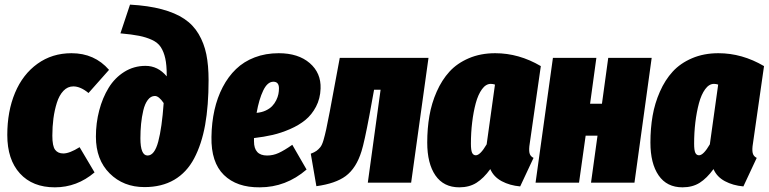

<svg xmlns="http://www.w3.org/2000/svg" viewBox="-20 -782 3291 822"><path d="M286.1 -554.2Q384.8 -554.2 446.8 -482.9L358.9 -383.8Q324.7 -412.1 293.9 -412.1Q269.5 -412.1 251.5 -393.1Q233.4 -374 223.4 -342Q213.4 -310.1 208.7 -274.7Q204.1 -239.3 204.1 -201.2Q204.1 -156.2 216.1 -140.6Q228 -125 251 -125Q277.8 -125 320.8 -151.9L384.8 -43.9Q309.6 20 214.8 20Q119.6 20 65.4 -39.3Q11.2 -98.6 11.2 -204.1Q11.2 -305.7 44.4 -384.8Q77.6 -463.9 140.4 -509Q203.1 -554.2 286.1 -554.2Z M598.6 19Q508.3 19 449.5 -39.6Q390.6 -98.1 390.6 -196.8Q390.6 -255.4 404.8 -309.3Q418.9 -363.3 445.1 -406Q471.2 -448.7 512.2 -474.4Q553.2 -500 603 -500Q656.2 -500 693.8 -455.1V-460.9Q693.8 -503.9 687.5 -532.2Q681.2 -560.5 668.5 -580.1Q655.8 -599.6 630.9 -611.1Q606 -622.6 575.4 -628.7Q544.9 -634.8 495.6 -639.2L536.6 -762.2Q615.2 -757.8 672.6 -742.4Q730 -727.1 768.6 -701.4Q807.1 -675.8 830.3 -636.5Q853.5 -597.2 863.3 -549.8Q873 -502.4 873 -439Q873 -329.6 858.2 -247.1Q843.3 -164.6 811.3 -104Q779.3 -43.5 725.8 -12.2Q672.4 19 598.6 19ZM611.8 -116.2Q641.6 -116.2 657.5 -175.8Q673.3 -235.4 680.7 -340.8Q660.2 -371.1 643.1 -371.1Q625.5 -371.1 612.8 -354.2Q600.1 -337.4 593.5 -309.3Q586.9 -281.2 584 -251.7Q581.1 -222.2 581.1 -189.9Q581.1 -116.2 611.8 -116.2Z M1173.3 -554.2Q1256.8 -554.2 1305.9 -512Q1355 -469.7 1352.5 -402.8Q1351.1 -359.9 1333 -325.4Q1314.9 -291 1287.6 -268.6Q1260.3 -246.1 1222.2 -229.5Q1184.1 -212.9 1147 -204.3Q1109.9 -195.8 1067.4 -190.9V-176.8Q1067.4 -116.2 1123.5 -116.2Q1149.4 -116.2 1173.3 -127.2Q1197.3 -138.2 1231.4 -162.1L1292.5 -56.2Q1204.1 20 1092.3 20Q993.7 21 938.5 -33Q883.3 -86.9 885.3 -195.8Q886.2 -257.3 898.2 -310.8Q910.2 -364.3 933.6 -409.2Q957 -454.1 990.5 -486.3Q1023.9 -518.6 1070.6 -536.4Q1117.2 -554.2 1173.3 -554.2ZM1078.6 -298.8Q1100.6 -300.8 1117.7 -308.8Q1134.8 -316.9 1145.3 -327.9Q1155.8 -338.9 1162.6 -352.8Q1169.4 -366.7 1171.9 -379.2Q1174.3 -391.6 1174.3 -403.8Q1174.3 -432.1 1150.4 -432.1Q1125 -432.1 1106.9 -394.5Q1088.9 -356.9 1078.6 -298.8Z M1814.5 -534.2 1740.2 0H1554.7L1609.4 -397.9H1581.5L1561.5 -288.1Q1539.6 -171.9 1527.8 -134.8Q1505.4 -62 1460 -28.3Q1416.5 3.9 1334.5 15.1L1310.5 -124Q1326.2 -129.9 1334.7 -136Q1343.3 -142.1 1351.1 -151.6Q1358.9 -161.1 1365 -182.1Q1371.1 -203.1 1376.7 -228.8Q1382.3 -254.4 1391.6 -303.2L1434.6 -534.2Z M2100.1 -554.2Q2201.7 -554.2 2295.4 -499L2248 -168Q2243.7 -142.1 2246.8 -127.4Q2250 -112.8 2264.2 -106L2207 16.1Q2162.6 12.2 2127.9 -6.3Q2093.3 -24.9 2079.1 -58.1Q2050.8 -19 2020 0.5Q1989.3 20 1946.3 20Q1879.4 20 1844.2 -31Q1809.1 -82 1809.1 -171.9Q1809.1 -231.9 1818.4 -285.9Q1827.6 -339.8 1849.6 -389.6Q1871.6 -439.5 1904.3 -475.3Q1937 -511.2 1987.3 -532.7Q2037.6 -554.2 2100.1 -554.2ZM2081.1 -422.9Q2060.1 -422.9 2043.5 -400.1Q2026.9 -377.4 2016.8 -340.1Q2006.8 -302.7 2001.5 -258.3Q1996.1 -213.9 1996.1 -167Q1996.1 -138.7 2001.2 -127.9Q2006.3 -117.2 2017.1 -117.2Q2036.1 -117.2 2063.5 -164.1L2099.1 -419.9Q2090.3 -422.9 2081.1 -422.9Z M2510.3 0 2538.1 -201.2H2487.3L2459 0H2272.9L2347.2 -534.2H2533.2L2506.3 -337.9H2557.1L2584 -534.2H2770L2696.3 0Z M3055.7 -554.2Q3157.2 -554.2 3251 -499L3203.6 -168Q3199.2 -142.1 3202.4 -127.4Q3205.6 -112.8 3219.7 -106L3162.6 16.1Q3118.2 12.2 3083.5 -6.3Q3048.8 -24.9 3034.7 -58.1Q3006.3 -19 2975.6 0.5Q2944.8 20 2901.9 20Q2835 20 2799.8 -31Q2764.6 -82 2764.6 -171.9Q2764.6 -231.9 2773.9 -285.9Q2783.2 -339.8 2805.2 -389.6Q2827.1 -439.5 2859.9 -475.3Q2892.6 -511.2 2942.9 -532.7Q2993.2 -554.2 3055.7 -554.2ZM3036.6 -422.9Q3015.6 -422.9 2999 -400.1Q2982.4 -377.4 2972.4 -340.1Q2962.4 -302.7 2957 -258.3Q2951.7 -213.9 2951.7 -167Q2951.7 -138.7 2956.8 -127.9Q2961.9 -117.2 2972.7 -117.2Q2991.7 -117.2 3019 -164.1L3054.7 -419.9Q3045.9 -422.9 3036.6 -422.9Z"/></svg>

Font: Fira Sans Compressed Heavy
Style: Italic
Weight: 900
Width: 3
Italic angle: -8°
Designer: Carrois Corporate & Edenspiekermann AG
Foundry: Carrois Corporate GbR & Edenspiekermann AG
Version: Version 4.203;PS 004.203;hotconv 1.0.88;makeotf.lib2.5.64775